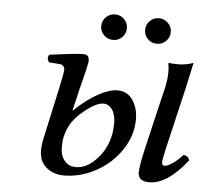

<svg xmlns="http://www.w3.org/2000/svg" viewBox="-47 -641 759 702"><g transform="rotate(5 333.0 -289.5)"><path d="M250 -214.8Q204.6 -173.8 196.8 -113.8Q196.8 -109.9 196.3 -101.8Q195.8 -93.8 195.8 -89.8Q195.8 -64 207 -46.6Q218.3 -29.3 236.8 -23.9Q246.6 -22 252.9 -22Q298.3 -22 338.6 -72Q378.9 -122.1 378.9 -193.8Q378.9 -226.1 366 -244.1Q353 -262.2 334 -262.2Q302.7 -262.2 250 -214.8ZM237.8 -289.1 223.1 -228H225.1Q269.5 -270 310.3 -292.5Q351.1 -314.9 380.9 -314.9Q418 -314.9 437.5 -284.9Q457 -254.9 457 -215.8Q457 -154.8 420.7 -101.3Q384.3 -47.9 327.9 -17.8Q271.5 12.2 211.9 12.2Q173.3 12.2 147.2 -10Q121.1 -32.2 121.1 -71.8Q121.1 -93.3 127.9 -123L164.1 -288.1Q165 -293.5 167.5 -304.4Q169.9 -315.4 170.9 -320.8Q180.2 -364.7 180.2 -372.1Q180.2 -379.9 175.5 -385.7Q170.9 -391.6 162.1 -392.1Q155.8 -392.6 142.1 -393.6Q128.4 -394.5 122.1 -395Q111.3 -411.6 121.1 -422.9Q131.8 -424.3 154.5 -427.2Q177.2 -430.2 189.5 -431.6Q201.7 -433.1 217.8 -434.6Q233.9 -436 245.1 -436Q266.1 -436 266.1 -415Q266.1 -408.7 265.1 -404.8Q263.7 -396 260.7 -382.8Q257.8 -369.6 252.9 -350.6Q248 -331.5 245.1 -319.8Q244.1 -315.9 241.5 -305.7Q238.8 -295.4 237.8 -289.1ZM648.9 -439 627.9 -342.8 576.2 -122.1Q565.9 -76.7 565.9 -67.9Q565.9 -55.2 576.2 -55.2Q585.9 -55.2 604.5 -67.4Q623 -79.6 641.1 -100.1Q658.2 -100.1 664.1 -83Q591.8 9.8 524.9 9.8Q489.7 9.8 484.9 -15.1Q483.9 -18.1 483.9 -22.9Q483.9 -44.9 500 -115.2L542 -293.9Q543.9 -299.8 548.8 -321.8Q549.3 -323.2 549.8 -325.9Q550.3 -328.6 550.8 -330.1Q555.2 -347.2 556.2 -357.9Q560.1 -375.5 560.1 -398.9Q560.1 -414.6 557.1 -429.2Q557.6 -429.7 558.6 -430.2Q559.6 -430.7 560.1 -431.2Q567.9 -429.2 595.2 -429.2Q620.6 -429.2 648.9 -439ZM314.7 -510.7Q300.8 -524.4 300.8 -543.9Q300.8 -563.5 314.7 -577.1Q328.6 -590.8 348.1 -590.8Q367.7 -590.8 381.3 -577.1Q395 -563.5 395 -543.9Q395 -524.4 381.3 -510.7Q367.7 -497.1 348.1 -497.1Q328.6 -497.1 314.7 -510.7ZM475.6 -510.7Q461.9 -524.4 461.9 -543.9Q461.9 -563.5 475.6 -577.1Q489.3 -590.8 508.8 -590.8Q528.3 -590.8 542.2 -577.1Q556.2 -563.5 556.2 -543.9Q556.2 -524.4 542.2 -510.7Q528.3 -497.1 508.8 -497.1Q489.3 -497.1 475.6 -510.7Z"/></g></svg>

Font: Common Serif
Style: Italic
Weight: 400
Italic angle: -12°
Designer: Philipp H. Poll, Khaled Hosny
Foundry: Stefan Peev, Context Ltd.
Version: Version 1.026